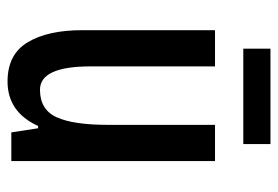

<svg xmlns="http://www.w3.org/2000/svg" viewBox="-134 -593 737 509"><g transform="rotate(90 234.5 -338.5)"><path d="M407 -540V0H331L320 -71H314Q277 10 196 10Q124 10 92 -43.5Q60 -97 60 -188V-540H156V-210Q156 -76 218 -76Q271 -76 291 -120.5Q311 -165 311 -256V-540ZM362 -687V-615H109V-687Z"/></g></svg>

Font: Noto Sans Georgian ExtraCondensed Medium
Style: Regular
Weight: 500
Width: 2
Designer: Monotype Design Team, Akaki Razmadze
Foundry: Google LLC
Version: Version 2.005; ttfautohint (v1.8.4.7-5d5b)